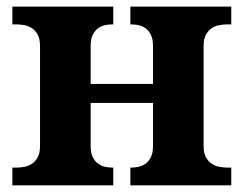

<svg xmlns="http://www.w3.org/2000/svg" viewBox="-20 -556 731 576"><path d="M590.8 -118.2Q590.8 -96.7 597.9 -84Q605 -71.3 615.5 -64.5Q626 -57.6 638.7 -55.4Q651.4 -53.2 662.1 -53.2H673.8V0H371.1V-53.2H373Q383.3 -53.2 394.8 -55.4Q406.2 -57.6 416 -64.5Q425.8 -71.3 432.4 -84Q439 -96.7 439 -118.2V-247.1H252V-118.2Q252 -96.7 258.5 -84Q265.1 -71.3 274.9 -64.5Q284.7 -57.6 296.1 -55.4Q307.6 -53.2 317.9 -53.2H319.8V0H17.1V-53.2H28.8Q40 -53.2 52.5 -55.4Q64.9 -57.6 75.4 -64.5Q85.9 -71.3 93 -84Q100.1 -96.7 100.1 -118.2V-418Q100.1 -439.5 93 -452.1Q85.9 -464.8 75.4 -471.7Q64.9 -478.5 52.5 -480.7Q40 -482.9 28.8 -482.9H17.1V-536.1H319.8V-482.9H317.9Q307.6 -482.9 296.1 -480.7Q284.7 -478.5 274.9 -471.7Q265.1 -464.8 258.5 -452.1Q252 -439.5 252 -418V-304.2H439V-418Q439 -439.5 432.4 -452.1Q425.8 -464.8 416 -471.7Q406.2 -478.5 394.8 -480.7Q383.3 -482.9 373 -482.9H371.1V-536.1H673.8V-482.9H662.1Q651.4 -482.9 638.7 -480.7Q626 -478.5 615.5 -471.7Q605 -464.8 597.9 -452.1Q590.8 -439.5 590.8 -418Z"/></svg>

Font: Droid Serif
Style: Bold
Weight: 700
Designer: Monotype Design team
Foundry: Monotype Imaging Inc.
Version: Version 1.03